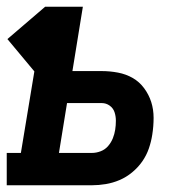

<svg xmlns="http://www.w3.org/2000/svg" viewBox="-39 -550 559 570"><path d="M-19 0V-96H23L63 -338L-17 -434L95 -530H207L176 -339H263Q287 -339 311 -334.5Q335 -330 355 -318.5Q375 -307 389 -288Q403 -269 410 -247Q417 -225 417 -200Q417 -175 413 -150Q410 -130 403 -109.5Q396 -89 383.5 -71Q371 -53 353.5 -38.5Q336 -24 316 -15.5Q296 -7 275 -3.5Q254 0 234 0ZM136 -96H234Q247 -96 260 -101Q273 -106 282 -116.5Q291 -127 296 -139.5Q301 -152 303 -165Q305 -178 305 -191.5Q305 -205 301 -217Q297 -229 286.5 -236.5Q276 -244 263 -244H160Z"/></svg>

Font: Iosevka Curly Slab Oblique
Style: Bold
Weight: 700
Italic angle: -9°
Monospace: yes
Designer: Belleve Invis
Foundry: Belleve Invis
Version: Version 11.1.0; ttfautohint (v1.8.3)